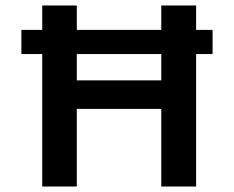

<svg xmlns="http://www.w3.org/2000/svg" viewBox="-20 -680 853 700"><path d="M134 0V-483H58V-571H134V-660H260V-571H568V-660H695V-571H755V-483H695V0H568V-283H260V0ZM260 -387H568V-483H260Z"/></svg>

Font: Bricolage Grotesque 12pt SemiBold
Style: Regular
Weight: 600
Designer: Mathieu Triay
Foundry: Atelier Triay
Version: Version 1.001; ttfautohint (v1.8.4.7-5d5b);gftools[0.9.33.de